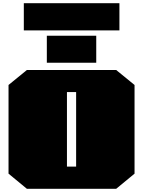

<svg xmlns="http://www.w3.org/2000/svg" viewBox="-20 -1173 889 1193"><path d="M128 -984V-1153H722V-984ZM271 -783V-951H578V-783ZM147 0 33 -94V-645L147 -738H702L816 -645V-94L702 0ZM396 -138H453V-601H396Z"/></svg>

Font: Tomorrow Black
Style: Regular
Weight: 900
Designer: Tony de Marco, Monica Rizzolli
Foundry: Just in Type
Version: Version 2.002